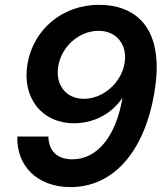

<svg xmlns="http://www.w3.org/2000/svg" viewBox="-20 -757 688 787"><path d="M388.5 -737.2C234.7 -738.3 116.5 -634.9 92.7 -495.4C68.9 -354.8 152.7 -251.8 283.4 -251.8C360.1 -251.8 431.5 -286.2 476.6 -348.7L482.2 -356.2C454.9 -196.4 378.2 -104 276.3 -104C214.1 -104 179.7 -138.5 178.3 -197.4H51.1C47.2 -77.4 132.1 9.9 269.5 9.9C441.8 9.9 571.7 -131.4 612.9 -378.6C658.4 -647.7 531.2 -736.5 388.5 -737.2ZM218.4 -483.7C231.2 -566.1 304 -630.7 383.9 -630.7C459.5 -630.7 502.8 -571.7 490.8 -499.3C478.7 -419.7 404.1 -351.9 323.9 -351.9C249.6 -351.9 207 -409.8 218.4 -483.7Z"/></svg>

Font: Margiela Sans Semi Bold
Style: Italic
Weight: 600
Italic angle: -9.39999°
Designer: Stefan Endress, Andreas Faust
Version: Version 1.100;FEAKit 1.0